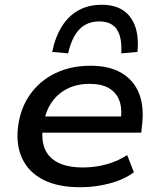

<svg xmlns="http://www.w3.org/2000/svg" viewBox="-20 -777 665 806"><path d="M317 9Q224 9 162.5 -22Q101 -53 73.5 -111Q46 -169 56 -247Q66 -323 106 -380Q146 -437 211 -469Q276 -501 360 -501Q440 -501 491.5 -470Q543 -439 564.5 -382.5Q586 -326 576 -250L573 -220H137L147 -288H508L486 -270Q494 -319 481.5 -353.5Q469 -388 438 -406.5Q407 -425 356 -425Q303 -425 262.5 -404.5Q222 -384 197 -347.5Q172 -311 164 -263L161 -248Q152 -193 167.5 -154Q183 -115 223.5 -94.5Q264 -74 328 -74Q379 -74 426.5 -87Q474 -100 514 -126L542 -54Q501 -23 440.5 -7Q380 9 317 9ZM266 -553 199 -559Q212 -622 240 -666.5Q268 -711 310 -734Q352 -757 407 -757Q462 -757 497 -733.5Q532 -710 547.5 -666Q563 -622 557 -559L489 -553Q493 -620 470.5 -653.5Q448 -687 397 -687Q345 -687 313 -653.5Q281 -620 266 -553Z"/></svg>

Font: Nunito Sans 10pt SemiExpanded SemiBold
Style: Italic
Weight: 600
Width: 6
Italic angle: -9°
Designer: Vernon Adams
Foundry: Vernon Adams
Version: Version 3.101;gftools[0.9.27]